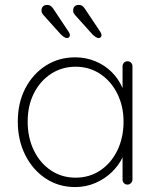

<svg xmlns="http://www.w3.org/2000/svg" viewBox="-20 -747 639 777"><path d="M496 -499Q505 -499 510.5 -493Q516 -487 516 -479V-20Q516 -12 510 -6Q504 0 496 0Q487 0 481.5 -6Q476 -12 476 -20V-162L492 -175Q492 -143 476 -110Q460 -77 432 -50Q404 -23 366 -6.5Q328 10 284 10Q217 10 164.5 -25Q112 -60 82 -120Q52 -180 52 -255Q52 -331 82.5 -389.5Q113 -448 165.5 -481.5Q218 -515 284 -515Q327 -515 365 -499.5Q403 -484 431.5 -456Q460 -428 476 -390.5Q492 -353 492 -309L476 -334V-479Q476 -487 481.5 -493Q487 -499 496 -499ZM286 -28Q342 -28 386 -57.5Q430 -87 455 -138.5Q480 -190 480 -255Q480 -317 455 -367.5Q430 -418 386 -447.5Q342 -477 286 -477Q231 -477 187 -448.5Q143 -420 117.5 -370Q92 -320 92 -255Q92 -190 117 -138.5Q142 -87 186 -57.5Q230 -28 286 -28ZM380 -593Q373 -593 366 -598Q359 -603 354 -608L283 -687Q280 -691 278 -694.5Q276 -698 276 -704Q276 -715 282 -721Q288 -727 298 -727Q309 -727 315 -721.5Q321 -716 324 -711L386 -618Q391 -610 391 -605Q391 -601 388 -597Q385 -593 380 -593ZM252 -593Q245 -593 238 -598Q231 -603 226 -608L155 -687Q152 -691 150 -694.5Q148 -698 148 -704Q148 -715 154 -721Q160 -727 170 -727Q181 -727 187 -721.5Q193 -716 196 -711L258 -618Q263 -610 263 -605Q263 -601 260 -597Q257 -593 252 -593Z"/></svg>

Font: Quicksand Light Light
Style: Regular
Weight: 300
Version: Version 3.006